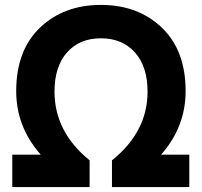

<svg xmlns="http://www.w3.org/2000/svg" viewBox="-20 -745 822 782"><path d="M736 -374Q736 -228 636 -115H751V17H436V-92Q581 -208 581 -372Q581 -474 529.5 -531.5Q478 -589 391 -589Q304 -589 253 -531.5Q202 -474 202 -372Q202 -208 345 -92V17H30V-115H146Q46 -228 46 -374Q46 -540 143 -632.5Q240 -725 391 -725Q542 -725 639 -632.5Q736 -540 736 -374Z"/></svg>

Font: Repo
Style: Bold
Weight: 700
Designer: Stefan Peev
Foundry: Context Ltd
Version: Version 001.000